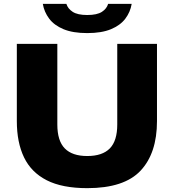

<svg xmlns="http://www.w3.org/2000/svg" viewBox="-20 -968 904 998"><path d="M433.5 10Q303.5 10 223 -31Q142.5 -72 105 -149.8Q67.5 -227.5 67.5 -338.5V-740H278V-321Q278 -236 316.8 -196.5Q355.5 -157 433.5 -157Q512 -157 550.8 -196.5Q589.5 -236 589.5 -321V-740H796V-338.5Q796 -172 710.8 -81Q625.5 10 433.5 10ZM433.5 -796Q359 -796 310.2 -816.2Q261.5 -836.5 235.5 -871.2Q209.5 -906 202.5 -948H325Q332.5 -923 357.8 -906.5Q383 -890 433.5 -890Q484.5 -890 509.8 -906.5Q535 -923 542 -948H664.5Q657.5 -905.5 631.5 -871Q605.5 -836.5 556.8 -816.2Q508 -796 433.5 -796Z"/></svg>

Font: Encode Sans Expanded Expanded ExtraBold
Style: Regular
Weight: 800
Width: 7
Designer: Multiple Designers
Foundry: Impallari Type
Version: Version 3.000; ttfautohint (v1.8.3) -l 8 -r 50 -G 200 -x 14 